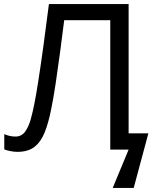

<svg xmlns="http://www.w3.org/2000/svg" viewBox="-20 -734 759 942"><path d="M611 -80H708L636 188H533L611 0H521V-635H295Q286 -561 275 -479.5Q264 -398 253 -324Q242 -250 231 -198Q218 -131 199 -84Q180 -37 148.5 -13Q117 11 66 11Q49 11 31.5 7.5Q14 4 1 -1V-76Q12 -71 26 -67.5Q40 -64 56 -64Q86 -64 103.5 -88.5Q121 -113 131 -149.5Q141 -186 148 -222Q156 -260 167.5 -333.5Q179 -407 192.5 -505Q206 -603 220 -714H611Z"/></svg>

Font: Noto Sans Living
Style: Regular
Weight: 400
Designer: Monotype Design Team
Foundry: Monotype Imaging Inc.
Version: Version 2.013; ttfautohint (v1.8.4.7-5d5b)